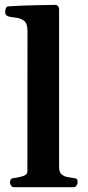

<svg xmlns="http://www.w3.org/2000/svg" viewBox="-20 -778 367 798"><path d="M38.6 0Q30.3 0 25.9 -6.8Q21.5 -13.7 21.5 -20Q21.5 -36.6 37.6 -38.1Q55.7 -39.6 74.7 -45.7Q93.8 -51.8 93.8 -65.9L94.2 -649.9Q94.2 -680.7 79.6 -691.7Q64.9 -702.6 45.9 -704.6Q26.9 -706.5 13.2 -710Q8.3 -712.4 4.9 -716.3Q1.5 -720.2 1.5 -729.5Q1.5 -735.4 4.4 -743.2Q7.3 -751 13.2 -751.5Q75.2 -755.4 129.4 -756.3Q183.6 -757.3 210.9 -757.8Q214.8 -757.8 220 -753.7Q225.1 -749.5 225.6 -737.8V-82Q225.6 -63 235.6 -54Q245.6 -44.9 259.5 -42.2Q273.4 -39.6 285.2 -38.1Q295.4 -37.1 299.1 -33.9Q302.7 -30.8 302.7 -20.5Q302.7 -14.2 298.3 -7.1Q293.9 0 285.6 0Z"/></svg>

Font: Gelasio SemiBold
Style: Regular
Weight: 600
Designer: Eben Sorkin
Foundry: Eben Sorkin
Version: Version 1.008